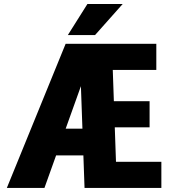

<svg xmlns="http://www.w3.org/2000/svg" viewBox="-20 -927 858 947"><path d="M426.3 -633.8 199.2 0H13.7L303.7 -710.9H404.3ZM461.9 -292.5V-160.6H145.5V-292.5ZM775.9 -128.9V0H475.6V-128.9ZM531.7 -710.9 556.6 0H397L371.6 -710.9ZM717.8 -427.7V-298.8H458.5V-427.7ZM751 -710.9V-582H450.7V-710.9ZM314.5 -753.9 411.1 -907.2H585L448.7 -753.9Z"/></svg>

Font: Roboto Condensed Black
Style: Regular
Weight: 900
Designer: Christian Robertson
Foundry: Google
Version: Version 3.008; 2023